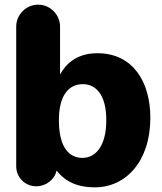

<svg xmlns="http://www.w3.org/2000/svg" viewBox="-20 -783 688 815"><path d="M382.8 12.2C515.1 12.2 618.2 -99.1 618.2 -283.2C618.2 -432.1 546.9 -557.1 393.1 -557.1C303.2 -557.1 257.8 -508.8 234.9 -466.8V-669.9C234.9 -721.2 192.9 -763.2 142.1 -763.2C90.8 -763.2 48.8 -721.2 48.8 -669.9V-77.1C48.8 -29.8 86.9 7.8 133.8 7.8C175.8 7.8 211.9 -21 220.2 -59.1C243.2 -30.8 284.2 12.2 382.8 12.2ZM330.1 -112.8C275.9 -112.8 230 -153.8 230 -272.9C230 -379.9 272.9 -425.8 332 -425.8C382.8 -425.8 431.2 -386.2 431.2 -272.9C431.2 -160.2 383.8 -112.8 330.1 -112.8Z"/></svg>

Font: Jellee Bold
Style: Regular
Weight: 700
Designer: Alfredo Marco Pradil
Foundry: Hanken Design Co.
Version: Version 1.223;hotconv 1.0.109;makeotfexe 2.5.65596